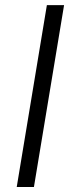

<svg xmlns="http://www.w3.org/2000/svg" viewBox="-20 -748 292 768"><path d="M236.3 -727.5 115.7 0H46.9L167.5 -727.5Z"/></svg>

Font: Inter 18pt Light
Style: Italic
Weight: 300
Italic angle: -9.3988°
Designer: Rasmus Andersson
Foundry: rsms
Version: Version 4.001;git-66647c0bb